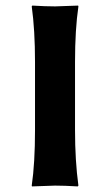

<svg xmlns="http://www.w3.org/2000/svg" viewBox="-20 -668 391 691"><path d="M106 -444.8V-200.2C106 -120.8 102.1 -54 94.2 0L95.2 2.9L178.2 0C201 0 228.2 1 259.8 2.9L262.2 0C254.1 -59.6 250 -126.3 250 -200.2V-444.8C250 -522.9 254.1 -589.7 262.2 -645L261.2 -647.9L178.2 -645C155.4 -645 128.1 -646 96.2 -647.9L94.2 -645C102.1 -588.1 106 -521.3 106 -444.8Z"/></svg>

Font: Linux Biolinum G
Style: Bold
Weight: 700
Designer: Philipp H. Poll
Foundry: Philipp H. Poll
Version: Version 1.1.0